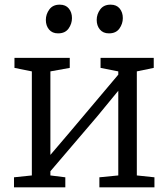

<svg xmlns="http://www.w3.org/2000/svg" viewBox="-20 -803 722 823"><path d="M40 0V-43L116.5 -51V-497L42 -512V-555H279V-512L196 -497V-139L277 -234L487 -483V-497L411 -512V-555H639V-512L566.5 -497V-51L642 -43V0H406V-43L487 -51V-414L397.5 -305L196 -69V-51L260 -43V0ZM228.5 -660Q204 -660 190.2 -676.5Q176.5 -693 176.5 -717.5Q176.5 -742 191.5 -762.5Q206.5 -783 235.5 -783H236.5Q261.5 -783 275 -766.5Q288.5 -750 288.5 -725.5Q288.5 -701 273.8 -680.5Q259 -660 229.5 -660ZM446.5 -660Q422 -660 408.2 -676.5Q394.5 -693 394.5 -717.5Q394.5 -742 409.5 -762.5Q424.5 -783 453.5 -783H454.5Q479.5 -783 493 -766.5Q506.5 -750 506.5 -725.5Q506.5 -701 491.8 -680.5Q477 -660 447.5 -660Z"/></svg>

Font: Merriweather 7pt Light
Style: Regular
Weight: 300
Designer: Eben Sorkin
Foundry: Eben Sorkin
Version: Version 2.200;gftools[0.9.31]